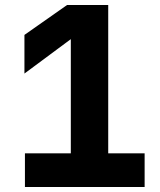

<svg xmlns="http://www.w3.org/2000/svg" viewBox="-20 -750 640 770"><path d="M560 0V-135H414V-730H249L78 -610V-455L264 -593V-135H80V0Z"/></svg>

Font: Tekne LDO ExtraBold
Style: Regular
Weight: 800
Monospace: yes
Designer: Alessio Laiso, Mario Rullo, Paolo Rosset
Foundry: Alessio Laiso
Version: Version 1.000;hotconv 1.0.109;makeotfexe 2.5.65596